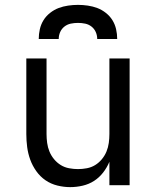

<svg xmlns="http://www.w3.org/2000/svg" viewBox="-20 -760 640 788"><path d="M268 8Q242 8 215.5 1.5Q189 -5 167 -20Q145 -35 129 -57.5Q113 -80 104 -105Q95 -130 91.5 -156.5Q88 -183 88 -210V-520H171V-210Q171 -192 173.5 -173.5Q176 -155 183 -138Q190 -121 202 -106.5Q214 -92 229.5 -82.5Q245 -73 263.5 -69.5Q282 -66 300 -66Q318 -66 336.5 -69.5Q355 -73 370.5 -82.5Q386 -92 398 -106.5Q410 -121 417 -138Q424 -155 426.5 -173.5Q429 -192 429 -210V-520H512V0H429V-96Q419 -72 403 -51.5Q387 -31 366 -17.5Q345 -4 319.5 2Q294 8 268 8ZM139 -600Q139 -620 143.5 -640Q148 -660 158.5 -677Q169 -694 185.5 -707Q202 -720 220.5 -727Q239 -734 259.5 -737Q280 -740 300 -740Q320 -740 340.5 -737Q361 -734 379.5 -727Q398 -720 414.5 -707Q431 -694 441.5 -677Q452 -660 456.5 -640Q461 -620 461 -600H379Q379 -615 373 -628.5Q367 -642 355.5 -651Q344 -660 329.5 -663Q315 -666 300 -666Q285 -666 270.5 -663Q256 -660 244.5 -651Q233 -642 227 -628.5Q221 -615 221 -600Z"/></svg>

Font: Iosevka Meiseki Sans
Style: Regular
Weight: 400
Monospace: yes
Designer: Belleve Invis
Foundry: Belleve Invis
Version: Version 11.2.6; ttfautohint (v1.8.4)